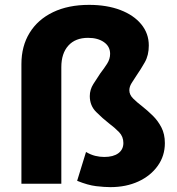

<svg xmlns="http://www.w3.org/2000/svg" viewBox="-20 -755 726 789"><path d="M433.5 14Q409.5 14 375.2 10Q341 6 297 -12L333.5 -130.5Q353 -119 371.5 -114.5Q390 -110 408.5 -110Q445.5 -110 466.2 -125.2Q487 -140.5 487 -167.5Q487 -193.5 469.5 -211.8Q452 -230 428.5 -247.5Q401.5 -268.5 375.2 -294.8Q349 -321 349 -360Q349 -386.5 363.5 -409.5Q378 -432.5 392.5 -454Q408 -474 420.2 -493.2Q432.5 -512.5 432.5 -534Q432.5 -564 407.2 -581.8Q382 -599.5 342 -599.5Q289.5 -599.5 260.8 -567.5Q232 -535.5 232 -479V0H68V-491.5Q68 -565.5 101.8 -620.2Q135.5 -675 198 -705Q260.5 -735 346 -735Q419 -735 474.2 -714Q529.5 -693 560.5 -655.2Q591.5 -617.5 591.5 -568Q591.5 -528 575 -499Q558.5 -470 541.5 -445.5Q530 -428.5 520.8 -413.5Q511.5 -398.5 511.5 -384Q511.5 -365.5 527.5 -349.8Q543.5 -334 564.5 -318Q586 -301 607.5 -280Q629 -259 643.2 -231.5Q657.5 -204 657.5 -167Q657.5 -114.5 628.2 -73.5Q599 -32.5 548.5 -9.2Q498 14 433.5 14Z"/></svg>

Font: Geologica
Style: Bold
Weight: 700
Designer: Sindre Bremnes, Frode Helland
Foundry: Monokrom Skriftforlag AS
Version: Version 1.010; ttfautohint (v1.8.4.7-5d5b);gftools[0.9.28]